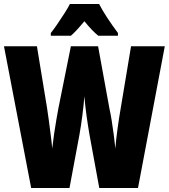

<svg xmlns="http://www.w3.org/2000/svg" viewBox="-20 -947 850 967"><path d="M810 -714 675 0H480L431 -267Q423 -313 416 -363Q409 -413 405 -462Q402 -422 395 -367Q388 -312 380 -268L330 0H137L0 -714H166L217 -403Q221 -379 225.5 -344Q230 -309 235 -271Q240 -233 243 -199Q247 -235 252.5 -273Q258 -311 264 -345Q270 -379 274 -401L337 -714H474L531 -401Q537 -375 542.5 -340Q548 -305 553 -268Q558 -231 561 -199Q564 -240 571.5 -295.5Q579 -351 588 -402L640 -714ZM479 -927Q513 -862 574 -781V-767H475Q445 -791 405 -840Q361 -787 337 -767H236V-781Q250 -798 269 -826Q288 -854 306 -882Q324 -910 332 -927Z"/></svg>

Font: Noto Sans ExtraCondensed Black
Style: Regular
Weight: 900
Width: 2
Designer: Monotype Design Team
Foundry: Monotype Imaging Inc.
Version: Version 2.013; ttfautohint (v1.8.4.7-5d5b)